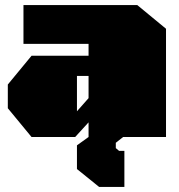

<svg xmlns="http://www.w3.org/2000/svg" viewBox="-20 -543 711 761"><path d="M373 198 285 127V33L331 0V-58L278 0H105L11 -114V-208L105 -322H331V-369H73V-523H524L638 -429V0H468L439 23V44L452 55H473V198ZM285 -102 331 -154V-242H285Z"/></svg>

Font: Tomorrow Black
Style: Regular
Weight: 900
Designer: Tony de Marco, Monica Rizzolli
Foundry: Just in Type
Version: Version 2.002